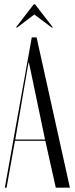

<svg xmlns="http://www.w3.org/2000/svg" viewBox="-20 -873 348 893"><path d="M2.5 0H10.5L49.6 -218H190.8L239.5 0H305.1L150.2 -699H127.8ZM112.6 -581.1H114.6L123.1 -541.8L189.4 -224H51L105.5 -541.8ZM54 -745.2H60L139.6 -805.6L220.2 -745.2H226.2L143 -853H137Z"/></svg>

Font: Moniqa Black
Style: Regular
Weight: 900
Designer: Rajesh Rajput
Foundry: Rajesh Rajput
Version: Version 1.000